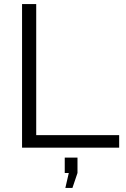

<svg xmlns="http://www.w3.org/2000/svg" viewBox="-20 -730 623 949"><path d="M89 0V-710H159V-62H569V0ZM303 199 320 125H300V49H363V125L338 199Z"/></svg>

Font: Raleway-v4020
Style: Regular
Weight: 400
Designer: Matt McInerney, Pablo Impallari, Rodrigo Fuenzalida
Foundry: Matt McInerney, Pablo Impallari, Rodrigo Fuenzalida
Version: Version 4.020;PS 004.020;hotconv 1.0.88;makeotf.lib2.5.64775